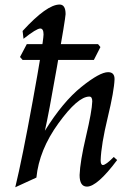

<svg xmlns="http://www.w3.org/2000/svg" viewBox="-20 -794 583 829"><path d="M45.9 14.6Q75.7 -107.9 121.1 -356.9Q166.5 -606 168 -645Q168 -670.9 153.8 -670.9Q137.7 -670.9 81.5 -626.5L77.6 -660.2Q182.1 -774.4 237.3 -774.4Q263.2 -774.4 263.2 -732.9Q262.2 -711.9 225.8 -504.6Q189.5 -297.4 173.8 -229.5Q251.5 -354.5 331.1 -418.5Q410.6 -482.4 446.8 -482.4Q474.6 -482.4 474.6 -452.6Q473.1 -402.8 445.1 -286.6Q417 -170.4 414.6 -102.1Q414.6 -81.5 424.3 -81.5Q437 -81.5 471.2 -116.2L485.8 -103Q399.9 11.7 355.5 11.7Q323.7 11.7 323.7 -38.1Q325.7 -96.2 351.3 -205.1Q377 -314 378.4 -356.4Q378.4 -377 365.7 -377Q315.9 -377 232.4 -261.7Q148.9 -146.5 137.2 -27.3ZM385.3 -535.2H77.6L66.4 -547.9L95.7 -603.5H403.3L413.6 -590.8Z"/></svg>

Font: Kelvinch
Style: Italic
Weight: 400
Italic angle: -10°
Designer: Paul James Miller
Foundry: High-Logic / Made with FontCreator
Version: Version 3.40;July 22, 2017;FontCreator 11.0.0.2388 64-bit